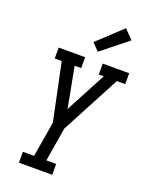

<svg xmlns="http://www.w3.org/2000/svg" viewBox="-178 -1071 891 1159"><g transform="rotate(20 267.5 -492.0)"><path d="M94 0V-70H166L204 -297L169 -464L127 -665H82V-735H252V-665H210L259 -405L397 -665H365V-735H535V-665H481L281 -287L245 -70H308V0ZM312 -792 268 -838 424 -984 480 -926Z"/></g></svg>

Font: Iosevka Slab
Style: Italic
Weight: 400
Italic angle: -9°
Monospace: yes
Designer: Belleve Invis
Foundry: Belleve Invis
Version: Version 11.1.0; ttfautohint (v1.8.3)